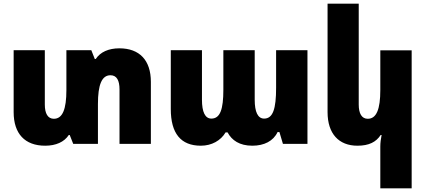

<svg xmlns="http://www.w3.org/2000/svg" viewBox="-20 -780 2310 1041"><path d="M627 -518C569 -518 524 -498 499 -460H494L475 -508H340V-292C340 -187 319 -136 272 -136C239 -136 223 -165 223 -213V-508H54V-172C54 -55 115 10 225 10C283 10 328 -10 353 -48H358L377 0H511V-216C511 -321 532 -372 579 -372C613 -372 628 -344 628 -295V0H798V-336C798 -453 737 -518 627 -518Z M1069 10C1128 10 1177 -18 1203 -62H1214C1237 -19 1279 10 1348 10C1412 10 1462 -15 1485 -64H1495L1514 0H1647V-508H1477V-304C1477 -190 1460 -137 1412 -137C1378 -137 1361 -173 1361 -239V-508H1191V-293C1191 -188 1174 -137 1126 -137C1092 -137 1075 -173 1075 -239V-508H906V-189C906 -57 960 10 1069 10Z M2212 241V-507H2042V-292C2042 -187 2021 -136 1974 -136C1941 -136 1925 -165 1925 -213V-760H1756V-172C1756 -55 1817 10 1918 10C1981 10 2019 -10 2044 -48H2049C2045 -27 2042 -6 2042 14V241Z"/></svg>

Font: Noto Sans Armenian Condensed Black
Style: Regular
Weight: 900
Width: 3
Designer: Monotype Design Team
Foundry: Monotype Imaging Inc.
Version: Version 2.008